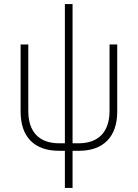

<svg xmlns="http://www.w3.org/2000/svg" viewBox="-20 -740 681 950"><path d="M270 6H301V190H339V6H372C492 6 560 -64 560 -187V-520H522V-191C522 -89 469 -31 368 -31H339V-720H301V-31H273C172 -31 120 -89 120 -191V-520H82V-187C82 -64 149 6 270 6Z"/></svg>

Font: Fixel Text ExtraLight
Style: Regular
Weight: 200
Width: 4
Designer: AlfaBravo + MacPaw
Foundry: Kyrylo Tkachov, Marchela Mozhyna, Serhii Makarenko, Maria Weinstein, Zakhar Kryvoshyya
Version: Version 1.211